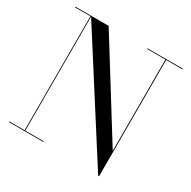

<svg xmlns="http://www.w3.org/2000/svg" viewBox="-168 -911 1073 1081"><g transform="rotate(30 368.5 -370.0)"><path d="M20.5 -4.5V0H245V-4.5H124.5V-745.5L606.5 10H612.5V-745.5H717.5V-750H488.5V-745.5H607.5V-152.5L236 -750H20.5V-745.5H120V-4.5Z"/></g></svg>

Font: Bodoni* 36pt
Style: Regular
Weight: 400
Version: Version 2.3